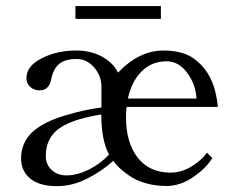

<svg xmlns="http://www.w3.org/2000/svg" viewBox="-20 -617 785 645"><path d="M233.4 -553.7V-596.7H520.5V-553.7ZM50.8 -85.4Q50.8 -109.9 59.3 -130.6Q67.9 -151.4 81.5 -166Q95.2 -180.7 115 -193.1Q134.8 -205.6 154.1 -213.4Q173.3 -221.2 196.8 -228.5Q261.7 -248.5 320.8 -255.9V-324.7Q320.8 -361.8 296.4 -390.4Q272 -418.9 237.8 -418.9Q190.4 -418.9 170.4 -394Q156.7 -377 150.9 -346.2Q148.4 -333 139.2 -323.2Q129.9 -313.5 112.8 -313.5Q94.2 -313.5 81.5 -325Q68.8 -336.4 68.8 -355Q68.8 -395 119.9 -421.1Q170.9 -447.3 235.8 -447.3Q284.7 -447.3 322.3 -427Q359.9 -406.7 376.5 -373Q447.3 -447.3 529.3 -447.3Q570.3 -447.3 600.6 -436.3Q630.9 -425.3 657.2 -397.5Q703.6 -348.6 711.9 -257.8H405.3Q403.3 -242.7 403.3 -223.1Q403.3 -137.7 442.6 -87.4Q481.9 -37.1 553.2 -37.1Q588.9 -37.1 622.3 -57.1Q655.8 -77.1 675.3 -104L693.4 -85.9Q671.4 -50.8 628.2 -21.5Q585 7.8 539.1 7.8Q501.5 7.8 469 -1.7Q436.5 -11.2 414.8 -26.4Q393.1 -41.5 380.9 -53.2Q368.7 -64.9 360.4 -76.7Q323.2 -42.5 273.2 -17.1Q223.1 8.3 171.4 8.3Q115.7 8.3 85.4 -14.2Q50.8 -39.6 50.8 -85.4ZM133.8 -93.3Q133.8 -64.5 153.6 -46.1Q173.3 -27.8 203.1 -27.8Q239.7 -27.8 279.5 -47.9Q319.3 -67.9 346.2 -98.1Q320.3 -146 320.3 -232.4Q239.3 -219.7 194.3 -195.3Q133.8 -162.1 133.8 -93.3ZM409.7 -286.1H640.1Q637.2 -334.5 608.6 -372.8Q580.1 -411.1 539.6 -411.1Q489.7 -411.1 455.8 -377.2Q421.9 -343.3 409.7 -286.1Z"/></svg>

Font: Theano Old Style
Style: Regular
Weight: 400
Designer: Alexey Kryukov
Version: Version 2.00